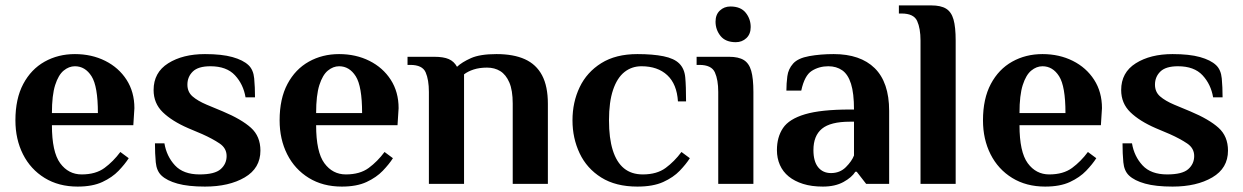

<svg xmlns="http://www.w3.org/2000/svg" viewBox="-20 -680 4595 710"><path d="M267 10Q197 10 145 -22Q93 -54 65 -109.5Q37 -165 37 -235Q37 -315 66 -369.5Q95 -424 145 -452Q195 -480 257 -480Q319 -480 369 -455Q419 -430 448 -385Q477 -340 477 -280L473 -217H172Q172 -118 202.5 -76.5Q233 -35 282 -35Q334 -35 366.5 -59Q399 -83 425 -118L456 -95Q442 -73 418.5 -48.5Q395 -24 358.5 -7Q322 10 267 10ZM172 -262H342Q342 -361 318.5 -398Q295 -435 257 -435Q235 -435 215.5 -419Q196 -403 184 -365.5Q172 -328 172 -262Z M738 10Q676 10 636.5 -1Q597 -12 577 -31Q559 -48 556 -80Q553 -112 553 -150H588Q596 -102 627 -68.5Q658 -35 718 -35Q774 -35 796 -54.5Q818 -74 818 -103Q818 -132 792 -149.5Q766 -167 728 -184L676 -206Q616 -232 582 -265Q548 -298 548 -347Q548 -412 602 -446Q656 -480 738 -480Q800 -480 839.5 -469Q879 -458 899 -439Q917 -422 920 -390Q923 -358 923 -320H888Q880 -368 849 -401.5Q818 -435 758 -435Q713 -435 693 -415.5Q673 -396 673 -367Q673 -340 692 -323.5Q711 -307 744 -293L804 -268Q873 -239 908 -207.5Q943 -176 943 -123Q943 -58 885 -24Q827 10 738 10Z M1244 10Q1174 10 1122 -22Q1070 -54 1042 -109.5Q1014 -165 1014 -235Q1014 -315 1043 -369.5Q1072 -424 1122 -452Q1172 -480 1234 -480Q1296 -480 1346 -455Q1396 -430 1425 -385Q1454 -340 1454 -280L1450 -217H1149Q1149 -118 1179.5 -76.5Q1210 -35 1259 -35Q1311 -35 1343.5 -59Q1376 -83 1402 -118L1433 -95Q1419 -73 1395.5 -48.5Q1372 -24 1335.5 -7Q1299 10 1244 10ZM1149 -262H1319Q1319 -361 1295.5 -398Q1272 -435 1234 -435Q1212 -435 1192.5 -419Q1173 -403 1161 -365.5Q1149 -328 1149 -262Z M1566 0V-340Q1566 -385 1554 -412.5Q1542 -440 1497 -440H1487V-470H1586Q1620 -470 1639.5 -461.5Q1659 -453 1670 -433Q1688 -450 1721.5 -465Q1755 -480 1816 -480Q1879 -480 1921 -461Q1963 -442 1984.5 -401.5Q2006 -361 2006 -296V0H1876V-297Q1876 -346 1863.5 -375Q1851 -404 1830 -417Q1809 -430 1781 -430Q1753 -430 1731.5 -423Q1710 -416 1696 -405V0Z M2337 10Q2257 10 2203.5 -23.5Q2150 -57 2123.5 -113Q2097 -169 2097 -235Q2097 -302 2123.5 -357.5Q2150 -413 2203.5 -446.5Q2257 -480 2337 -480Q2394 -480 2433.5 -472Q2473 -464 2492 -445Q2511 -426 2514 -394Q2517 -362 2517 -305H2487Q2483 -369 2447.5 -402Q2412 -435 2352 -435Q2316 -435 2289 -413.5Q2262 -392 2247 -347.5Q2232 -303 2232 -235Q2232 -169 2246 -124.5Q2260 -80 2287.5 -57.5Q2315 -35 2357 -35Q2409 -35 2441.5 -59Q2474 -83 2500 -118L2531 -95Q2517 -73 2493.5 -48.5Q2470 -24 2432.5 -7Q2395 10 2337 10Z M2636 0V-340Q2636 -385 2623.5 -412.5Q2611 -440 2566 -440H2556V-470H2676Q2711 -470 2730.5 -458Q2750 -446 2758 -418Q2766 -390 2766 -340V0ZM2701 -524Q2663 -524 2644.5 -547Q2626 -570 2626 -600Q2626 -626 2642 -641Q2658 -656 2681 -656Q2719 -656 2737.5 -633Q2756 -610 2756 -580Q2756 -554 2740 -539Q2724 -524 2701 -524Z M3023 10Q2981 10 2949.5 0Q2918 -10 2896.5 -27.5Q2875 -45 2864 -70Q2853 -95 2853 -125Q2853 -173 2875.5 -206.5Q2898 -240 2957 -257.5Q3016 -275 3123 -275H3138Q3138 -335 3127 -370Q3116 -405 3094.5 -420Q3073 -435 3043 -435Q3009 -435 2982 -418Q2955 -401 2943 -345H2888Q2888 -371 2891.5 -398Q2895 -425 2913 -445Q2931 -465 2972.5 -472.5Q3014 -480 3063 -480Q3112 -480 3150 -467Q3188 -454 3214.5 -428Q3241 -402 3254.5 -362.5Q3268 -323 3268 -270V0H3183L3148 -45H3143Q3130 -24 3099 -7Q3068 10 3023 10ZM3053 -40Q3086 -40 3108 -62Q3130 -84 3138 -105V-230H3123Q3051 -230 3019.5 -204Q2988 -178 2988 -125Q2988 -83 3005.5 -61.5Q3023 -40 3053 -40Z M3384 0V-530Q3384 -575 3371.5 -602.5Q3359 -630 3314 -630H3304V-660H3424Q3459 -660 3478.5 -648Q3498 -636 3506 -608Q3514 -580 3514 -530V0Z M3845 10Q3775 10 3723 -22Q3671 -54 3643 -109.5Q3615 -165 3615 -235Q3615 -315 3644 -369.5Q3673 -424 3723 -452Q3773 -480 3835 -480Q3897 -480 3947 -455Q3997 -430 4026 -385Q4055 -340 4055 -280L4051 -217H3750Q3750 -118 3780.5 -76.5Q3811 -35 3860 -35Q3912 -35 3944.5 -59Q3977 -83 4003 -118L4034 -95Q4020 -73 3996.5 -48.5Q3973 -24 3936.5 -7Q3900 10 3845 10ZM3750 -262H3920Q3920 -361 3896.5 -398Q3873 -435 3835 -435Q3813 -435 3793.5 -419Q3774 -403 3762 -365.5Q3750 -328 3750 -262Z M4316 10Q4254 10 4214.5 -1Q4175 -12 4155 -31Q4137 -48 4134 -80Q4131 -112 4131 -150H4166Q4174 -102 4205 -68.5Q4236 -35 4296 -35Q4352 -35 4374 -54.5Q4396 -74 4396 -103Q4396 -132 4370 -149.5Q4344 -167 4306 -184L4254 -206Q4194 -232 4160 -265Q4126 -298 4126 -347Q4126 -412 4180 -446Q4234 -480 4316 -480Q4378 -480 4417.5 -469Q4457 -458 4477 -439Q4495 -422 4498 -390Q4501 -358 4501 -320H4466Q4458 -368 4427 -401.5Q4396 -435 4336 -435Q4291 -435 4271 -415.5Q4251 -396 4251 -367Q4251 -340 4270 -323.5Q4289 -307 4322 -293L4382 -268Q4451 -239 4486 -207.5Q4521 -176 4521 -123Q4521 -58 4463 -24Q4405 10 4316 10Z"/></svg>

Font: El Messiri
Style: Regular
Weight: 400
Designer: Mohamed Gaber
Foundry: Kief Type Foundry
Version: Version 2.020